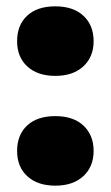

<svg xmlns="http://www.w3.org/2000/svg" viewBox="-20 -577 349 606"><path d="M154.5 9Q99 9 66.5 -20.5Q34 -50 34 -100.5Q34 -151.5 65.8 -181Q97.5 -210.5 154.5 -210.5Q211.5 -210.5 243.5 -180.5Q275.5 -150.5 275.5 -100.5Q275.5 -51 243 -21Q210.5 9 154.5 9ZM154.5 -337.5Q99 -337.5 66.5 -367Q34 -396.5 34 -447Q34 -498 65.8 -527.5Q97.5 -557 154.5 -557Q211.5 -557 243.5 -527Q275.5 -497 275.5 -447Q275.5 -397.5 243 -367.5Q210.5 -337.5 154.5 -337.5Z"/></svg>

Font: Encode Sans Semi Expanded ExtraBold
Style: Regular
Weight: 800
Width: 6
Designer: Multiple Designers
Foundry: Impallari Type
Version: Version 3.000; ttfautohint (v1.8.3) -l 8 -r 50 -G 200 -x 14 